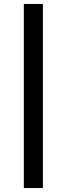

<svg xmlns="http://www.w3.org/2000/svg" viewBox="-20 -754 336 967"><path d="M100 193V-734H196V193Z"/></svg>

Font: Karma Variable Light
Style: Regular
Weight: 300
Designer: Joana Correia
Foundry: Indian Type Foundry
Version: Version 3.000